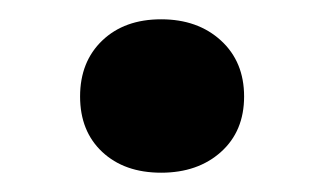

<svg xmlns="http://www.w3.org/2000/svg" viewBox="-20 -171 336 199"><path d="M63 -71Q63 -107 86 -129Q109 -151 147 -151Q185 -151 209 -129Q233 -107 233 -71Q233 -35 209 -13.5Q185 8 147 8Q109 8 86 -13.5Q63 -35 63 -71Z"/></svg>

Font: PT Serif
Style: Bold
Weight: 700
Designer: A.Korolkova, O.Umpeleva, V.Yefimov
Foundry: ParaType Ltd
Version: Version 1.000W OFL; ttfautohint (v1.6)